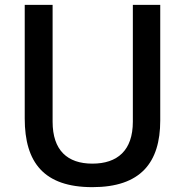

<svg xmlns="http://www.w3.org/2000/svg" viewBox="-20 -762 758 792"><path d="M641 -742H528V-260C528 -141 464 -87 361 -87C258 -87 197 -142 197 -260V-742H82V-273C82 -92 161 10 361 10C560 10 641 -91 641 -265Z"/></svg>

Font: Cheyenne Sans Medium
Style: Regular
Weight: 500
Designer: The Public Sans project authors (U.S. Web Design System), Libre Franklin designed by Pablo Impallari and Rodrigo Fuenzal
Foundry: The Cheyenne Sans Project Authors
Version: Version 2.007